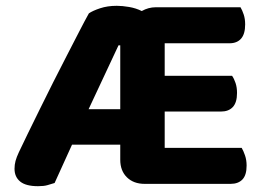

<svg xmlns="http://www.w3.org/2000/svg" viewBox="-20 -631 909 661"><path d="M478 2Q440 2 417 -20.5Q394 -43 394 -81V-133H228L168 -1Q155 3 143 6.5Q131 10 111 10Q69 10 49.5 -6Q30 -22 30 -50Q30 -64 33.5 -77Q37 -90 45 -107Q57 -133 76 -171.5Q95 -210 117 -255Q139 -300 163 -347.5Q187 -395 210 -439.5Q233 -484 252.5 -522Q272 -560 286 -585Q299 -594 324.5 -602.5Q350 -611 382 -611Q401 -611 424.5 -607Q448 -603 468 -593Q491 -606 516 -606H808Q814 -596 819 -581Q824 -566 824 -547Q824 -514 810 -498Q796 -482 770 -482H547V-370H779Q786 -360 791 -345Q796 -330 796 -311Q796 -278 781.5 -262.5Q767 -247 741 -247H547V-122H812Q818 -112 823.5 -96Q829 -80 829 -61Q829 -28 814.5 -13Q800 2 774 2ZM285 -255H394V-475H388Z"/></svg>

Font: Baloo Paaji 2
Style: Bold
Weight: 700
Designer: Shuchita Grover, Noopur Datye and Ek Type
Foundry: Ek Type
Version: Version 1.640;hotconv 1.0.111;makeotfexe 2.5.65597; ttfautoh